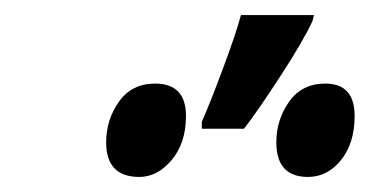

<svg xmlns="http://www.w3.org/2000/svg" viewBox="-20 -858 491 255"><path d="M304 -687Q322 -710 352.5 -757Q383 -804 395 -830L397 -838H300Q294 -815 276.5 -768Q259 -721 248 -696V-687ZM451 -704Q451 -747 412 -747Q381 -747 364 -723Q347 -699 347 -669Q347 -623 389 -623Q415 -623 433 -645.5Q451 -668 451 -704ZM227 -704Q227 -747 186 -747Q155 -747 138 -723Q121 -699 121 -669Q121 -623 165 -623Q189 -623 208 -645.5Q227 -668 227 -704Z"/></svg>

Font: Noto Sans Display Condensed
Style: Bold Italic
Weight: 700
Width: 3
Designer: Monotype Design team
Foundry: Monotype Imaging Inc.
Version: 1.000